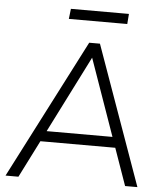

<svg xmlns="http://www.w3.org/2000/svg" viewBox="-58 -928 844 979"><g transform="rotate(5 363.5 -438.0)"><path d="M73 0H7L373 -712H428L682 0H619L383 -670H411ZM152 -190 175 -244H554L570 -190ZM259 -824 265 -876H562L558 -824Z"/></g></svg>

Font: Muli Light
Style: Italic
Weight: 300
Italic angle: -4.541°
Designer: Vernon Adams
Foundry: Vernon Adams
Version: Version 2.100; ttfautohint (v1.8.1.43-b0c9)